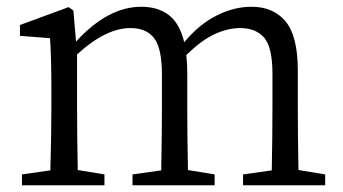

<svg xmlns="http://www.w3.org/2000/svg" viewBox="-20 -548 1016 568"><path d="M863 -45 942 -32V0H699V-32L784 -44Q786 -150 786 -228V-330Q786 -408 761.5 -436.5Q737 -465 690 -465Q655 -465 616 -447.5Q577 -430 531 -385Q534 -361 534 -332V-228Q534 -150 536 -45L615 -32V0H372V-32L457 -44Q459 -150 459 -228V-328Q459 -405 436 -435Q413 -465 366 -465Q293 -465 208 -387V-228Q208 -152 210 -45L289 -32V0H45V-32L129 -44Q132 -152 132 -228V-283Q132 -379 128 -435L39 -442V-474L183 -527L197 -517L205 -425Q299 -528 398 -528Q448 -528 480 -503Q512 -478 525 -423Q569 -476 620.5 -502Q672 -528 724 -528Q789 -528 825 -484.5Q861 -441 861 -340V-228Q861 -150 863 -45Z"/></svg>

Font: Han-Nom Khai
Style: Regular
Weight: 400
Version: Version 1.200;June 22, 2023;FontCreator 14.0.0.2814 64-bit